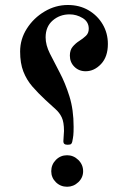

<svg xmlns="http://www.w3.org/2000/svg" viewBox="-20 -687 500 750"><path d="M401.4 -515.1Q401.4 -465.3 374.8 -437Q348.1 -408.7 314.5 -408.7Q288.1 -408.7 270.5 -426.3Q252.9 -443.8 252.9 -469.7Q252.9 -491.7 264.2 -504.9Q275.4 -518.1 290 -527.3Q304.7 -536.6 315.7 -547.1Q326.7 -557.6 326.7 -574.7Q326.7 -602.1 302.7 -616.5Q278.8 -630.9 252 -630.9Q213.4 -630.9 185.8 -606.9Q158.2 -583 158.2 -541Q158.2 -511.2 174.8 -478Q191.4 -444.8 213.1 -403.8Q234.9 -362.8 251.2 -310.8Q267.6 -258.8 267.6 -191.4Q267.6 -169.9 266.4 -158.4Q265.1 -147 262.2 -133.3Q259.8 -124.5 255.1 -123Q250.5 -121.6 243.2 -121.6Q227.5 -121.6 227.5 -134.8Q227.5 -141.1 228.8 -156.2Q230 -171.4 230 -175.3Q230 -210 221.2 -228.5Q212.4 -247.1 196.3 -261.2Q180.2 -275.4 157.7 -296.4Q128.9 -323.2 106.4 -349.1Q84 -375 71.3 -407.5Q58.6 -439.9 58.6 -485.8Q58.6 -534.2 85 -575.4Q111.3 -616.7 154.1 -642.1Q196.8 -667.5 245.1 -667.5Q290.5 -667.5 325.7 -647Q360.8 -626.5 381.1 -592Q401.4 -557.6 401.4 -515.1ZM304.7 -18.1Q304.7 6.8 285.9 24.7Q267.1 42.5 242.2 42.5Q216.3 42.5 198.2 24.7Q180.2 6.8 180.2 -18.1Q180.2 -43.9 198.2 -62.3Q216.3 -80.6 242.2 -80.6Q267.1 -80.6 285.9 -62.3Q304.7 -43.9 304.7 -18.1Z"/></svg>

Font: Scheherazade New Medium
Style: Regular
Weight: 500
Designer: SIL International
Foundry: SIL International
Version: Version 4.000